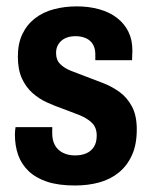

<svg xmlns="http://www.w3.org/2000/svg" viewBox="-20 -558 467 590"><path d="M210.3 12Q159.9 12 125.3 0.6Q90.7 -10.8 68.5 -31.7Q46.3 -52.6 36 -81.2Q25.8 -109.8 25.8 -144.7Q25.8 -149.4 26.3 -155.7Q26.8 -161.9 27.8 -167.3H140.7Q140.5 -161.9 140.5 -157.4Q140.5 -152.9 140.5 -147.9Q140.5 -126.8 148.8 -111.8Q157 -96.9 173.2 -88.6Q189.4 -80.4 210.1 -80.4Q230.5 -80.4 245.3 -86.9Q260.1 -93.4 268.7 -106.9Q277.2 -120.4 277.2 -141.4Q277.2 -166.1 262.6 -180.4Q248 -194.6 224.7 -204.1Q201.3 -213.5 174.9 -223.1Q149.7 -231.9 125.3 -242.8Q100.9 -253.7 80.4 -271.7Q59.9 -289.7 47.4 -316.8Q34.9 -343.9 34.9 -384.1Q34.9 -424.3 48.7 -453.1Q62.4 -482 87.1 -501.3Q111.8 -520.7 145 -529.5Q178.2 -538.4 216.1 -538.4Q253.3 -538.4 284.9 -529.5Q316.5 -520.7 339.3 -503.2Q362.1 -485.7 374.5 -460.7Q386.8 -435.8 386.8 -402.7Q386.8 -396.1 386.3 -387.2Q385.8 -378.3 385.8 -373.1H272.9V-391Q272.9 -409.3 265.5 -421.7Q258.2 -434.1 244.3 -440.5Q230.3 -446.8 211.9 -446.8Q198.3 -446.8 186.8 -443Q175.4 -439.1 167.9 -432.1Q160.3 -425.1 156.3 -416.1Q152.3 -407 152.3 -394.7Q152.3 -374 164.8 -361.4Q177.3 -348.7 198.4 -340.3Q219.5 -331.8 243.5 -323Q269.5 -313.3 296.8 -302.7Q324.2 -292.1 347.5 -275.2Q370.8 -258.3 385.5 -230.7Q400.3 -203.1 400.3 -160.3Q400.3 -113.8 385.6 -81.5Q371 -49.1 345.5 -28.2Q320 -7.2 285.7 2.4Q251.4 12 210.3 12Z"/></svg>

Font: Archivo SemiBold Condensed
Style: Regular
Weight: 600
Width: 3
Version: Version 2.001